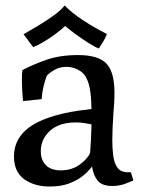

<svg xmlns="http://www.w3.org/2000/svg" viewBox="-20 -671 519 701"><path d="M162 10Q105 10 68 -17Q31 -44 31 -100Q31 -156 72.5 -194.5Q114 -233 204 -255Q237 -263 266.5 -267Q296 -271 314 -273Q313 -325 307 -352Q298 -395 274 -411Q250 -427 224 -427Q200 -427 182 -417.5Q164 -408 151 -395Q144 -376 139 -355.5Q134 -335 132 -309L64 -302Q62 -322 61 -342Q60 -362 60 -378Q60 -393 60.5 -402Q61 -411 62 -415Q97 -434 147.5 -452Q198 -470 265 -470Q338 -470 368 -439.5Q398 -409 398 -331Q398 -313 397 -295.5Q396 -278 394 -256Q392 -223 391 -202Q390 -181 390 -158Q390 -129 393.5 -102Q397 -75 409 -58.5Q421 -42 448 -42H458L467 -12Q458 -8 437 0Q416 8 390 8Q353 8 337 -11Q321 -30 316 -63Q305 -48 285 -31Q265 -14 234.5 -2Q204 10 162 10ZM129 -119Q129 -86 148 -67.5Q167 -49 202 -49Q242 -49 271 -70Q300 -91 309 -113Q313 -158 314 -217Q303 -219 288.5 -221.5Q274 -224 257 -224Q196 -224 162.5 -193.5Q129 -163 129 -119ZM101 -499 66 -546Q89 -559 119 -577Q149 -595 176 -614.5Q203 -634 216 -651Q242 -624 284 -596.5Q326 -569 370 -547Q368 -538 357 -519.5Q346 -501 341 -494Q327 -499 304 -513.5Q281 -528 257 -545.5Q233 -563 218 -576Q204 -563 182.5 -547Q161 -531 139 -518Q117 -505 101 -499Z"/></svg>

Font: Maname
Style: Regular
Weight: 400
Designer: Pathum Egodawatta
Foundry: mooniak
Version: Version 1.000; ttfautohint (v1.8.4.7-5d5b)